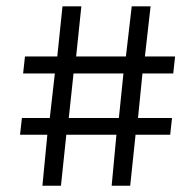

<svg xmlns="http://www.w3.org/2000/svg" viewBox="-20 -592 619 612"><path d="M115.2 0 130.9 -162.6H43.9L49.8 -215.8H138.7L154.8 -357.9H53.7L59.6 -412.1H162.6L179.2 -571.8H239.3L222.7 -412.1H381.3L399.9 -571.8H460L441.9 -412.1H538.1L532.2 -357.9H434.1L419.9 -215.8H528.3L522.5 -162.6H412.1L395 0H335.9L351.1 -162.6H191.4L174.3 0ZM199.2 -215.8H358.9L373.5 -357.9H214.4Z"/></svg>

Font: Rokkitt
Style: Regular
Weight: 400
Version: Version 1.2; ttfautohint (v1.5) -l 7 -r 28 -G 50 -x 13 -D la